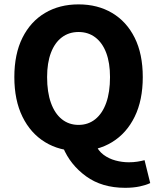

<svg xmlns="http://www.w3.org/2000/svg" viewBox="-20 -684 724 885"><path d="M342.1 12Q254.2 12 187.6 -28.9Q120.9 -69.7 83.5 -146Q46.1 -222.2 46.1 -328.7Q46.1 -435.2 83.5 -510Q120.9 -584.9 187.6 -624.3Q254.2 -663.8 342.1 -663.8Q430 -663.8 496.7 -624.3Q563.4 -584.9 600.8 -510Q638.1 -435.2 638.1 -328.7Q638.1 -222.2 600.8 -146Q563.4 -69.7 496.7 -28.9Q430 12 342.1 12ZM342.1 -108.3Q386.6 -108.3 419.3 -134.6Q452 -160.9 469.6 -210.1Q487.1 -259.2 487.1 -328.7Q487.1 -394 469.6 -440.5Q452 -486.9 419.3 -511.7Q386.6 -536.5 342.1 -536.5Q297.7 -536.5 264.9 -511.7Q232.2 -486.9 214.7 -440.5Q197.1 -394 197.1 -328.7Q197.1 -259.2 214.7 -210.1Q232.2 -160.9 264.9 -134.6Q297.7 -108.3 342.1 -108.3ZM556.8 181.7Q449.8 181.7 376.7 128.6Q303.7 75.5 270.3 -4.9L420 -19.8Q432.4 10.8 457 29.2Q481.6 47.5 512.1 55.7Q542.7 64 573.7 64Q595 64 613.4 61.1Q631.8 58.1 646.3 54.3L672.4 159.8Q654.6 168.7 624.7 175.2Q594.7 181.7 556.8 181.7Z"/></svg>

Font: Source Sans 3 VF
Style: Regular
Weight: 200
Designer: Paul D. Hunt
Foundry: Adobe
Version: Version 3.046;hotconv 1.0.118;makeotfexe 2.5.65603